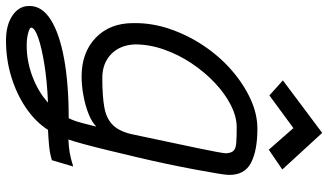

<svg xmlns="http://www.w3.org/2000/svg" viewBox="-247 -641 1094 640"><g transform="rotate(90 300.0 -321.0)"><path d="M115 206Q63 206 31 184Q-1 162 0 127Q0 86 45.5 57Q91 28 175 12.5Q259 -3 374 -3Q383 -21 390 -47.5Q397 -74 402 -95Q387 -80 359 -69Q331 -58 298 -52Q265 -46 235 -46Q155 -46 106 -93Q57 -140 57 -218Q56 -280 76.5 -340Q97 -400 132.5 -453Q168 -506 214 -546Q260 -586 310 -609Q360 -632 409 -632Q482 -632 523 -610.5Q564 -589 563 -536Q563 -527 558 -497Q553 -467 545 -424Q537 -381 526.5 -331Q516 -281 504 -230.5Q492 -180 481 -134.5Q470 -89 460.5 -54Q451 -19 445 -2Q468 -3 487 -6Q506 -9 535 -18L514 53Q492 60 464.5 62.5Q437 65 413 66Q386 108 339.5 139.5Q293 171 235.5 188.5Q178 206 115 206ZM132 137Q185 137 236 117.5Q287 98 322 66Q251 69 195 78Q139 87 106 98.5Q73 110 72 122Q72 127 89.5 132Q107 137 132 137ZM240 -115Q301 -115 339 -122Q377 -129 398.5 -152Q420 -175 429 -221Q459 -362 474.5 -436.5Q490 -511 491 -527Q490 -545 482.5 -552.5Q475 -560 456.5 -561.5Q438 -563 404 -563Q369 -563 330.5 -543.5Q292 -524 256 -490Q220 -456 191 -412.5Q162 -369 145 -320.5Q128 -272 128 -224Q130 -174 160.5 -144.5Q191 -115 240 -115ZM479 -670 407 -752 298 -672 248 -717 423 -848 545 -715Z"/></g></svg>

Font: Victor Mono
Style: Italic
Weight: 400
Italic angle: -12°
Monospace: yes
Designer: Rune Bjørnerås
Version: Version 1.561;gftools[0.9.30]